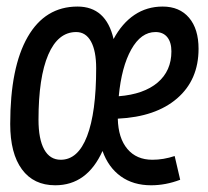

<svg xmlns="http://www.w3.org/2000/svg" viewBox="-20 -547 626 577"><path d="M438 -66.9Q471.2 -66.9 504.9 -78.1L521.5 -6.8Q478 9.8 434.1 9.8Q380.4 9.8 343 -17.1Q305.7 -43.9 288.1 -93.3Q241.7 9.8 146 9.8Q81.1 9.8 45.9 -38.1Q10.7 -85.9 10.7 -174.3Q10.7 -344.7 63.2 -436Q115.7 -527.3 212.9 -527.3Q298.8 -527.3 321.3 -429.7Q346.7 -477.1 384 -502.2Q421.4 -527.3 468.8 -527.3Q519.5 -527.3 548.1 -493.7Q576.7 -460 576.7 -400.4Q576.7 -307.1 512.5 -251.5Q448.2 -195.8 334 -190.4Q335.4 -131.8 362.8 -99.4Q390.1 -66.9 438 -66.9ZM162.6 -66.9Q214.4 -66.9 241.7 -137.9Q269 -209 269 -341.8Q269 -394 253.4 -422.4Q237.8 -450.7 209 -450.7Q154.3 -450.7 125 -382.6Q95.7 -314.5 95.7 -187.5Q95.7 -128.9 112.8 -97.9Q129.9 -66.9 162.6 -66.9ZM336.9 -257.8Q412.1 -263.7 453.6 -298.8Q495.1 -334 495.1 -392.6Q495.1 -419.9 482.7 -435.3Q470.2 -450.7 447.3 -450.7Q403.8 -450.7 374.5 -398.4Q345.2 -346.2 336.9 -257.8Z"/></svg>

Font: CaskaydiaCove NFP SemiLight
Style: Italic
Weight: 350
Italic angle: -10°
Designer: Aaron Bell
Foundry: Saja Typeworks
Version: Version 2111.001; VTT 6.35;Nerd Fonts 3.1.1